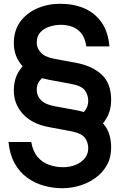

<svg xmlns="http://www.w3.org/2000/svg" viewBox="-20 -732 635 1014"><path d="M308 262Q259 262 211 248.5Q163 235 123 206Q83 177 57 130Q31 83 25 18H145Q154 69 179.5 98Q205 127 240.5 139Q276 151 311 151Q350 151 380 138.5Q410 126 428 103.5Q446 81 446 51Q446 20 428.5 -4Q411 -28 355 -39L237 -61Q150 -77 101.5 -129.5Q53 -182 53 -254Q53 -314 81 -357.5Q109 -401 155 -427L223 -334Q203 -323 188.5 -304.5Q174 -286 174 -257Q174 -226 196.5 -203Q219 -180 269 -171L378 -151Q466 -135 516.5 -88Q567 -41 567 47Q567 100 545 139.5Q523 179 485.5 206.5Q448 234 402.5 248Q357 262 308 262ZM485 -43 398 -122Q420 -134 433 -154Q446 -174 446 -199Q446 -230 428.5 -254.5Q411 -279 355 -289L237 -311Q150 -327 101.5 -379.5Q53 -432 53 -504Q53 -570 86 -616Q119 -662 175 -687Q231 -712 298 -712Q369 -712 425 -688Q481 -664 516 -614.5Q551 -565 558 -487H436Q429 -532 409 -556.5Q389 -581 360.5 -591Q332 -601 302 -601Q273 -601 243.5 -592Q214 -583 194 -562.5Q174 -542 174 -507Q174 -477 196.5 -453.5Q219 -430 269 -421L378 -401Q466 -385 516.5 -338.5Q567 -292 567 -203Q567 -151 544.5 -111Q522 -71 485 -43Z"/></svg>

Font: Host Grotesk Light
Style: Bold
Weight: 700
Version: Version 1.003